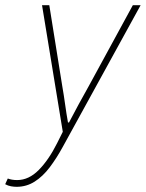

<svg xmlns="http://www.w3.org/2000/svg" viewBox="-104 -498 562 740"><path d="M-40 222Q-50 222 -61.5 220Q-73 218 -84 212L-74 190Q-59 196 -38 196Q7 196 45.5 157Q84 118 116 54L138 10L58 -478H86L136 -166Q142 -132 147 -95.5Q152 -59 158 -26H162Q180 -61 199.5 -96.5Q219 -132 238 -166L408 -478H438L138 68Q114 112 87.5 147Q61 182 29.5 202Q-2 222 -40 222Z"/></svg>

Font: Source Sans 3 VF
Style: Italic
Weight: 200
Italic angle: -11°
Designer: Paul D. Hunt
Foundry: Adobe Systems Incorporated
Version: Version 3.042;hotconv 1.0.118;makeotfexe 2.5.65603